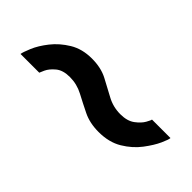

<svg xmlns="http://www.w3.org/2000/svg" viewBox="5 -562 536 536"><g transform="rotate(45 273.0 -294.0)"><path d="M41 -228Q42 -236 51 -257.5Q60 -279 78.5 -302.5Q97 -326 125 -343Q153 -360 191 -360Q227 -360 253 -346.5Q279 -333 303.5 -319.5Q328 -306 357 -306Q384 -306 400 -318Q416 -330 423 -342.5Q430 -355 430 -358H503Q503 -352 494 -332Q485 -312 466.5 -287.5Q448 -263 419 -245.5Q390 -228 349 -228Q314 -228 287.5 -241Q261 -254 236.5 -267Q212 -280 184 -280Q157 -280 142 -267.5Q127 -255 121 -242Q115 -229 115 -228Z"/></g></svg>

Font: Raleway
Style: Bold Italic
Weight: 700
Italic angle: -12°
Designer: Matt McInerney, Pablo Impallari, Rodrigo Fuenzalida
Foundry: Matt McInerney, Pablo Impallari, Rodrigo Fuenzalida
Version: Version 4.101;RELEASE